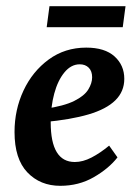

<svg xmlns="http://www.w3.org/2000/svg" viewBox="-20 -588 439 621"><path d="M259 -434Q319 -434 350.5 -405.5Q382 -377 382 -333Q382 -292 353 -263.5Q324 -235 266.5 -218Q209 -201 122 -193L125 -236Q187 -245 220 -261.5Q253 -278 265.5 -298.5Q278 -319 278 -338Q278 -358 267 -369Q256 -380 238 -380Q210 -380 188.5 -354Q167 -328 155.5 -285.5Q144 -243 144 -192Q144 -128 163.5 -96Q183 -64 222 -64Q248 -64 276 -78.5Q304 -93 333 -117L360 -79Q332 -43 283.5 -15Q235 13 175 13Q110 13 68.5 -30.5Q27 -74 27 -161Q27 -233 56 -295Q85 -357 137.5 -395.5Q190 -434 259 -434ZM140 -568H386L377 -500H131Z"/></svg>

Font: Rasa SemiBold
Style: Italic
Weight: 600
Italic angle: -7.10001°
Designer: Anna Giedrys (Yrsa+Rasa design), David Brezina (Yrsa art-direction, Rasa art-direction, design)
Foundry: Rosetta Type Foundry
Version: Version 2.004